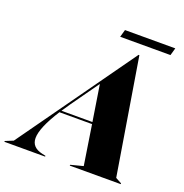

<svg xmlns="http://www.w3.org/2000/svg" viewBox="-234 -979 1067 1112"><g transform="rotate(20 299.5 -423.5)"><path d="M471 -739H476L593 -25L630 -5V0H316V-5L393 -25L355 -270H154Q75 -146 75 -83Q75 -25 142 -10L164 -5V0H-87V-5L-38 -25ZM353 -282 318 -504 198 -335 162 -282ZM658 -847 645 -801H335L348 -847Z"/></g></svg>

Font: Nyght Serif Dark Italic
Style: Regular
Weight: 800
Italic angle: -16°
Designer: Maksym Kobuzan
Version: Version 0.400